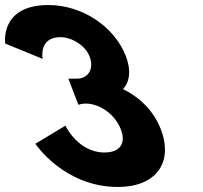

<svg xmlns="http://www.w3.org/2000/svg" viewBox="-149 -747 810 767"><path d="M21.3 -511.8C21.3 -511.8 4.1 -598.5 92.5 -598.5C137.5 -598.5 191.6 -566.2 209 -521.2C228.6 -470.2 201.4 -432.8 158.9 -432.8H124L164.3 -328.2C164.3 -328.2 175.9 -333.3 192.9 -333.3C249 -333.3 310.5 -290.8 333.7 -230.5C356.6 -171 326.9 -137.8 268.3 -137.8C162.9 -137.8 112.2 -244.9 112.2 -244.9L-7.8 -172.7C-7.8 -172.7 106.3 -0.1 322.2 -0.1C472.6 -0.1 545.2 -96.2 493.5 -230.5C465 -304.4 409.5 -358 342.4 -391.1C369.2 -420.9 375.9 -465.1 353.7 -522.9C307.8 -641.9 178.2 -726.9 44.7 -726.9C-151.6 -726.9 -128.1 -573 -128.1 -573Z"/></svg>

Font: Hussar
Style: BdOpOblFour
Weight: 700
Foundry: Cannot Into Space Fonts
Version: Version 2.00